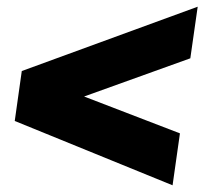

<svg xmlns="http://www.w3.org/2000/svg" viewBox="-20 -637 642 573"><path d="M495 -84 24 -276 45 -425 570 -617 548 -463 231 -349 517 -239Z"/></svg>

Font: Morrison ExtraBold
Style: Regular
Weight: 800
Designer: Pablo Impallari, Rodrigo Fuenzalida (Modified by Dan O. Williams)
Version: Version 0.03;June 6, 2019;FontCreator 11.5.0.2425 64-bit; tt